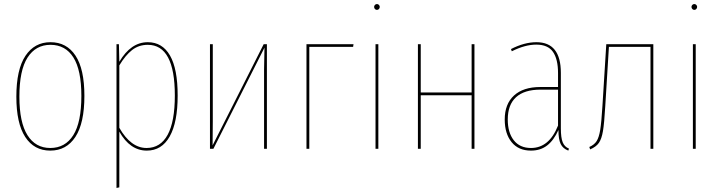

<svg xmlns="http://www.w3.org/2000/svg" viewBox="-20 -737 3564 951"><path d="M398 -262Q398 -127 353.5 -59Q309 9 229 9Q149 9 105 -58.5Q61 -126 61 -258Q61 -393 106 -460.5Q151 -528 230 -528Q310 -528 354 -461.5Q398 -395 398 -262ZM76 -258Q76 -131 116 -67.5Q156 -4 229 -4Q303 -4 343 -67.5Q383 -131 383 -262Q383 -390 343.5 -452.5Q304 -515 230 -515Q157 -515 116.5 -452Q76 -389 76 -258Z M860 -264Q860 -131 820.5 -61Q781 9 707 9Q624 9 571 -85V191L557 194V-518H569L571 -431Q628 -528 712 -528Q784 -528 822 -462Q860 -396 860 -264ZM846 -264Q846 -515 712 -515Q667 -515 634 -489Q601 -463 571 -413V-104Q628 -4 706 -4Q775 -4 810.5 -69.5Q846 -135 846 -264Z M1302 0H1288V-394Q1288 -429 1290 -501L1037 0H1020V-518H1034V-136Q1034 -60 1033 -17L1286 -518H1302Z M1498 0V-518H1731L1729 -505H1512V0Z M1861 -703Q1861 -697 1857 -692.5Q1853 -688 1847 -688Q1841 -688 1837 -692.5Q1833 -697 1833 -703Q1833 -708 1837 -712.5Q1841 -717 1847 -717Q1853 -717 1857 -712.5Q1861 -708 1861 -703ZM1854 0H1840V-518H1854Z M2316 -265H2064V0H2050V-518H2064V-279H2316V-518H2330V0H2316Z M2798 -1 2795 9Q2768 -1 2757 -24Q2746 -47 2746 -93Q2723 -42 2690 -16.5Q2657 9 2610 9Q2548 9 2514 -33Q2480 -75 2480 -145Q2480 -222 2526 -264Q2572 -306 2656 -306H2744V-375Q2744 -444 2719 -480Q2694 -516 2636 -516Q2581 -516 2515 -483L2511 -494Q2577 -528 2637 -528Q2758 -528 2758 -376V-101Q2758 -55 2767 -32.5Q2776 -10 2798 -1ZM2744 -115V-293H2657Q2577 -293 2536 -255.5Q2495 -218 2495 -145Q2495 -80 2525 -42Q2555 -4 2610 -4Q2700 -4 2744 -115Z M3216 -518V0H3202V-505H2996L2978 -212Q2973 -126 2966.5 -87.5Q2960 -49 2946.5 -29.5Q2933 -10 2903 3L2899 -9Q2924 -20 2935.5 -38.5Q2947 -57 2953 -94Q2959 -131 2964 -213L2983 -518Z M3433 -703Q3433 -697 3429 -692.5Q3425 -688 3419 -688Q3413 -688 3409 -692.5Q3405 -697 3405 -703Q3405 -708 3409 -712.5Q3413 -717 3419 -717Q3425 -717 3429 -712.5Q3433 -708 3433 -703ZM3426 0H3412V-518H3426Z"/></svg>

Font: Fira Sans Compressed Hair
Style: Regular
Weight: 100
Width: 1
Designer: bBox Type GmbH & Carrois Corporate GbR & Edenspiekermann AG
Foundry: bBox Type GmbH & Carrois Corporate GbR & Edenspiekermann AG
Version: Version 4.301